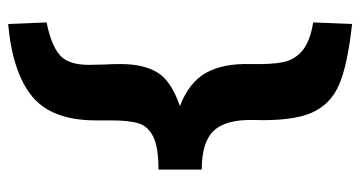

<svg xmlns="http://www.w3.org/2000/svg" viewBox="-232 -530 907 484"><g transform="rotate(-90 222.0 -287.5)"><path d="M162 -101Q159 -5 180 43.5Q201 92 251.5 113.5Q302 135 404 146L408 48Q359 40 336 20Q313 0 307.5 -29Q302 -58 303 -110Q305 -179 281 -222Q257 -265 197 -288Q261 -310 282 -345Q303 -380 303 -437Q303 -462 302 -474L301 -518Q301 -570 326.5 -591.5Q352 -613 408 -624L404 -721Q282 -710 221.5 -660.5Q161 -611 161 -499V-461Q161 -416 153.5 -392Q146 -368 119.5 -355Q93 -342 37 -342V-233Q107 -233 135.5 -202Q164 -171 162 -101Z"/></g></svg>

Font: Geom
Style: Bold
Weight: 700
Version: Version 1.102